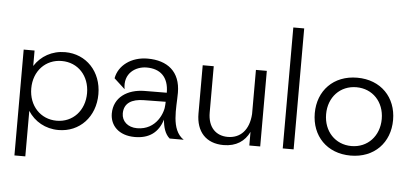

<svg xmlns="http://www.w3.org/2000/svg" viewBox="-60 -932 2703 1265"><g transform="rotate(5 1291.0 -300.0)"><path d="M146 -250C146 -365 224 -447 331 -447C438 -447 515 -365 515 -250C515 -135 438 -52 331 -52C224 -52 146 -135 146 -250ZM74 200H146V-101C189 -34 261 8 348 8C488 8 590 -100 590 -250C590 -399 488 -507 348 -507C261 -507 189 -465 146 -398V-500H74Z M892 -453C981 -453 1038 -404 1038 -299L891 -298C778 -297 689 -238 689 -131C689 -53 746 10 853 10C948 10 1008 -34 1035 -121C1039 -72 1051 -28 1083 0H1176C1086 -60 1111 -205 1111 -305C1111 -445 1024 -512 893 -512C784 -512 702 -449 687 -364L759 -298C740 -403 820 -453 892 -453ZM761 -138C761 -207 813 -236 891 -237L1036 -239L1035 -218C1035 -170 992 -49 863 -49C801 -49 761 -87 761 -138Z M1463 -44C1386 -44 1331 -95 1331 -194V-500H1258V-181C1258 -61 1324 12 1440 12C1524 12 1580 -27 1610 -90V0H1682V-500H1610V-208C1603 -102 1547 -44 1463 -44Z M1831 0H1903V-800H1831Z M2280 8C2437 8 2539 -100 2539 -250C2539 -399 2437 -507 2280 -507C2123 -507 2021 -399 2021 -250C2021 -100 2123 8 2280 8ZM2280 -55C2173 -55 2096 -137 2096 -250C2096 -363 2173 -444 2280 -444C2387 -444 2464 -363 2464 -250C2464 -137 2387 -55 2280 -55Z"/></g></svg>

Font: Absans
Style: Regular
Weight: 400
Designer: Valerio Monopoli
Version: Version 1.200;Glyphs 3.2 (3217)